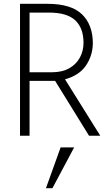

<svg xmlns="http://www.w3.org/2000/svg" viewBox="-20 -715 572 1007"><path d="M255 272H221L298 58H369ZM506 -3H447L269 -291H135V-3H85V-695H228Q353 -695 410 -640Q467 -585 467 -486Q465 -420 429.5 -369.5Q394 -319 321 -299ZM252 -336Q307 -336 344 -357.5Q381 -379 399.5 -414Q418 -449 418 -490Q418 -568 374.5 -608.5Q331 -649 237 -649H135V-336Z"/></svg>

Font: LXGW 975 Gothic SC 200W
Style: Regular
Weight: 200
Version: Version 2.01;February 25, 2021